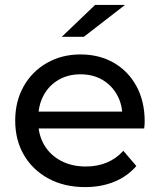

<svg xmlns="http://www.w3.org/2000/svg" viewBox="-20 -757 652 783"><path d="M327 6Q242 6 177.5 -29Q113 -64 77.5 -125Q42 -186 42 -265Q42 -344 76.5 -405Q111 -466 171.5 -500.5Q232 -535 308 -535Q385 -535 444 -501Q503 -467 536.5 -405.5Q570 -344 570 -262Q570 -256 569.5 -248Q569 -240 568 -233H117V-302H518L479 -278Q480 -329 458 -369Q436 -409 397.5 -431.5Q359 -454 308 -454Q258 -454 219 -431.5Q180 -409 158 -368.5Q136 -328 136 -276V-260Q136 -207 160.5 -165.5Q185 -124 229 -101Q273 -78 330 -78Q377 -78 415.5 -94Q454 -110 483 -142L536 -80Q500 -38 446.5 -16Q393 6 327 6ZM232 -607 368 -737H490L322 -607Z"/></svg>

Font: MOST Montserrat Medium
Style: Regular
Weight: 500
Designer: Julieta Ulanovsky
Foundry: Julieta Ulanovsky
Version: Version 8.000;March 11, 2024;FontCreator 15.0.0.2926 64-bit